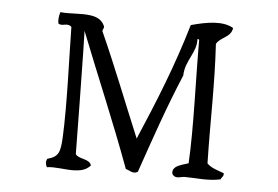

<svg xmlns="http://www.w3.org/2000/svg" viewBox="-47 -725 1094 755"><g transform="rotate(5 500.0 -347.5)"><path d="M858 -74C834 -83 807 -90 791 -107C787 -279 793 -410 783 -578C798 -606 840 -608 845 -646C803 -671 740 -660 678 -643C630 -479 569 -329 505 -180C448 -316 394 -456 334 -589C334 -598 341 -599 338 -610C327 -634 306 -644 280 -647C245 -652 201 -645 163 -649C158 -636 156 -614 159 -604C175 -592 193 -612 211 -595C213 -466 221 -287 215 -160C212 -100 206 -82 162 -70C156 -61 157 -47 163 -37C194 -42 235 -33 271 -34C296 -35 319 -40 335 -59C327 -86 286 -78 272 -98C270 -235 269 -370 266 -502L264 -584C333 -408 407 -237 473 -57C489 -53 502 -39 521 -50C566 -180 610 -310 666 -443C667 -503 713 -538 709 -591L716 -589C716 -425 725 -243 717 -101C702 -96 681 -91 668 -82C659 -75 653 -65 658 -52C671 -34 691 -46 707 -46C753 -46 798 -38 848 -49C850 -58 860 -60 858 -74Z"/></g></svg>

Font: Yuji Syuku Std R
Style: Regular
Weight: 400
Designer: Kataoka Yuji
Foundry: Kinuta Font Factory
Version: Version 3.000;hotconv 1.0.111;makeotfexe 2.5.65597